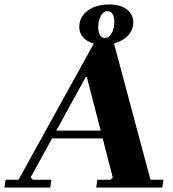

<svg xmlns="http://www.w3.org/2000/svg" viewBox="-64 -840 776 860"><path d="M161 0H-44L-39 -35H19L370 -670H440L610 -35H668L663 0H367L372 -35H431L441 -45L325 -495H320L73 -45L83 -35H166ZM161 -255H487L482 -220H156ZM425 -820Q476 -820 504.5 -797.5Q533 -775 533 -740Q533 -711 516 -688.5Q499 -666 469 -653Q439 -640 399 -640Q348 -640 319.5 -662.5Q291 -685 291 -720Q291 -749 307.5 -771.5Q324 -794 354.5 -807Q385 -820 425 -820ZM405 -670Q425 -670 436.5 -691.5Q448 -713 448 -742Q448 -765 440 -777.5Q432 -790 418 -790Q399 -790 387.5 -768.5Q376 -747 376 -718Q376 -695 384 -682.5Q392 -670 405 -670Z"/></svg>

Font: Brygada 1918
Style: Bold Italic
Weight: 700
Italic angle: -8°
Designer: Mateusz Machalski | Borys Kosmynka | Przemek Hoffer
Foundry: NIEPODLEGLA 2018
Version: Version 3.006